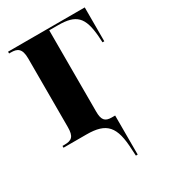

<svg xmlns="http://www.w3.org/2000/svg" viewBox="-183 -628 823 928"><g transform="rotate(-30 229.0 -164.0)"><path d="M295 175 297 208H307V-10H288C250 -10 237 -26 237 -73V-526H286C387 -526 420 -493 429 -382L431 -347H441V-536H13V-526H23C58 -526 81 -516 81 -459V-76C81 -23 65 -10 24 -10H13V0H141C253 0 290 41 295 175Z"/></g></svg>

Font: Noto Serif Display Condensed ExtraBold
Style: Regular
Weight: 800
Width: 3
Designer: Monotype Design Team
Foundry: Monotype Imaging Inc.
Version: Version 2.009